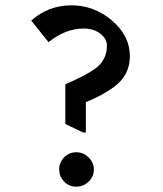

<svg xmlns="http://www.w3.org/2000/svg" viewBox="-20 -740 612 720"><path d="M312.5 -59Q293 -40 266 -40Q239 -40 220.5 -59Q202 -78 202 -104.5Q202 -131 220.5 -150Q239 -169 266 -169Q293 -169 312.5 -149.5Q332 -130 332 -104Q332 -78 312.5 -59ZM381 -568Q381 -594 356.5 -613.5Q332 -633 293 -633Q226 -633 162 -582L97 -663Q162 -720 247.5 -720Q333 -720 400 -663Q467 -606 467 -529Q467 -457 406 -413Q362 -381 302 -357V-243H292L225 -275V-424Q329 -469 355 -498.5Q381 -528 381 -568Z"/></svg>

Font: Halant Semibold
Style: Regular
Weight: 600
Version: Version 1.100;PS 1.0;hotconv 1.0.78;makeotf.lib2.5.61930; tt